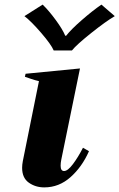

<svg xmlns="http://www.w3.org/2000/svg" viewBox="-20 -803 518 833"><path d="M86 -733 165 -783Q192 -757 222 -716Q252 -675 263 -648H267Q288 -675 335 -716Q382 -757 420 -783L478 -733Q440 -711 376 -660Q312 -609 292 -584H213Q202 -610 158.5 -660.5Q115 -711 86 -733ZM76 -75Q76 -88 79 -104L149 -451Q135 -454 115.5 -460.5Q96 -467 88 -470L91 -483L327 -506L246 -111Q243 -96 243 -84Q243 -61 258 -61Q274 -61 296.5 -91Q319 -121 340 -162L366 -147Q336 -79 286 -34.5Q236 10 172 10Q134 10 105 -10.5Q76 -31 76 -75Z"/></svg>

Font: Trirong ExtraBold
Style: Italic
Weight: 800
Italic angle: -12°
Designer: Katatrad Team
Foundry: CadsonDemak
Version: Version 1.001